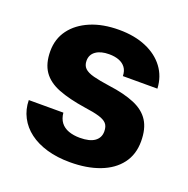

<svg xmlns="http://www.w3.org/2000/svg" viewBox="-105 -646 742 756"><g transform="rotate(20 266.5 -268.0)"><path d="M264.7 10Q210.9 10 167.9 -2.6Q125 -15.1 94.4 -38.1Q63.7 -61.1 46.9 -93.5Q30 -125.9 29.4 -164.7H174.3Q176.6 -140.3 188.6 -124.4Q200.7 -108.6 221.5 -101.1Q242.3 -93.7 268.6 -93.7Q309.7 -93.7 330.4 -108.6Q351.1 -123.6 351.1 -149.9Q351.1 -171.4 340.9 -182.7Q330.6 -194 308.1 -200.6Q285.7 -207.3 248.1 -212.4Q178.6 -222.9 133 -240.7Q87.4 -258.6 65.2 -290.9Q43 -323.3 43 -375Q43 -426.6 71.4 -464.9Q99.7 -503.1 150.7 -524.7Q201.7 -546.3 269.6 -546.3Q334.7 -546.3 383.2 -525.6Q431.7 -505 459.6 -467.6Q487.4 -430.3 489.9 -380.1H345.3Q344.7 -402 334.5 -415.6Q324.3 -429.3 306.8 -435.9Q289.3 -442.6 265.6 -442.6Q230.6 -442.6 210.3 -428.2Q190 -413.9 190 -388.3Q190 -368.6 201.6 -357.1Q213.3 -345.6 239.4 -338.7Q265.4 -331.9 307 -326Q373.1 -317.3 416.2 -299Q459.3 -280.7 479.9 -248.1Q500.6 -215.6 500.6 -162.9Q500.6 -107.6 471.2 -69Q441.9 -30.4 388.7 -10.2Q335.6 10 264.7 10Z"/></g></svg>

Font: Mona Sans ExtraLight
Style: Regular
Weight: 200
Designer: Deni Anggara
Foundry: GitHub
Version: Version 2.000